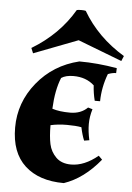

<svg xmlns="http://www.w3.org/2000/svg" viewBox="-56 -836 615 893"><g transform="rotate(5 251.5 -389.5)"><path d="M302 -74Q364 -74 427 -126L444 -109Q368 -16 276 15Q160 15 94 -45.5Q28 -106 28 -223Q28 -340 103.5 -433Q179 -526 299 -555Q384 -555 475 -539L474 -516Q457 -516 436 -508Q412 -445 411 -379H386Q377 -414 375 -450Q337 -485 278 -485Q242 -485 221 -471Q197 -413 193 -325Q226 -314 276.5 -314Q327 -314 358 -345L379 -339Q368 -303 368 -269Q368 -235 377 -194L353 -190Q343 -213 335 -251Q309 -256 267.5 -256Q226 -256 191 -248Q191 -195 198.5 -160Q206 -125 231.5 -99.5Q257 -74 302 -74ZM308 -792Q377 -674 503 -598L493 -574L287 -653L81 -574L71 -598Q197 -674 266 -792Q272 -794 287 -794Q302 -794 308 -792Z"/></g></svg>

Font: Almendra SC
Style: Bold
Weight: 700
Designer: Ana Sanfelippo
Foundry: Ana Sanfelippo
Version: Version 1.003